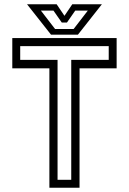

<svg xmlns="http://www.w3.org/2000/svg" viewBox="-20 -878 603 898"><path d="M211 0V-558.5H37.5V-700H525.5V-558.5H352V0ZM249.2 -37.2H313.2V-598H488.5V-662.2H74.5V-598H249.2ZM218.5 -716 106.5 -858H245L281.5 -804L318 -858H456.5L344.5 -716ZM237.5 -742.5H324.5L390.8 -828.5H332L293 -772.5H269L230 -828.5H171.2Z"/></svg>

Font: Tourney Thin
Style: Regular
Weight: 100
Designer: Tyler Finck
Foundry: Etcetera Type Co
Version: Version 1.015